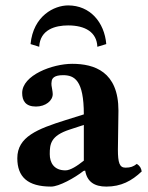

<svg xmlns="http://www.w3.org/2000/svg" viewBox="-20 -680 546 710"><path d="M295 -49C302 -8 329 10 373 10C428 10 467 -11 504 -46C502 -58 498 -66 486 -74C473 -64 463 -60 444 -60C422 -60 416 -78 416 -127L418 -271C418 -415 329 -444 247 -444C174 -444 62 -402 62 -336C62 -308 74 -286 113 -286C149 -286 175 -308 175 -332C175 -337 174 -343 173 -349C171 -359 169 -369 171 -379C172 -390 180 -402 213 -402C255 -402 290 -384 290 -257L223 -236C118 -203 44 -174 44 -95C44 -26 82 10 169 10C198 10 256 -22 289 -48ZM340 -507 373 -517C366 -598 313 -660 232 -660C181 -660 103 -622 93 -517L125 -507C128 -571 185 -586 232 -586C295 -586 338 -561 340 -507ZM290 -218V-86C265 -66 240 -50 222 -50C179 -50 164 -79 164 -110C164 -147 167 -178 238 -201Z"/></svg>

Font: Libertinus Serif
Style: Bold
Weight: 700
Designer: Philipp H. Poll, Khaled Hosny
Foundry: Caleb Maclennan
Version: Version 7.050;RELEASE